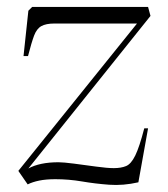

<svg xmlns="http://www.w3.org/2000/svg" viewBox="-20 -527 486 555"><path d="M73 -507H408L415 -481L62 -40Q95 -58 149 -58Q163 -58 194 -54Q225 -50 257.5 -45.5Q290 -41 309 -41Q330 -41 344.5 -47Q359 -53 371 -77.5Q383 -102 397 -156H408L380 0Q336 10 295.5 7Q255 4 217 -2.5Q179 -9 140 -9Q113 -9 93.5 -5Q74 -1 60 6L33 -33L376 -459H137Q113 -459 99.5 -451.5Q86 -444 78.5 -424Q71 -404 61 -365H48L62 -496Z"/></svg>

Font: Display Extralight
Style: Italic
Weight: 200
Italic angle: -2°
Designer: Latin by Veronika Burian and Jose Scaglione. Greek by Irene Vlachou. Cyrillic by Vera Evstafieva
Foundry: TypeTogether
Version: Version 3.002